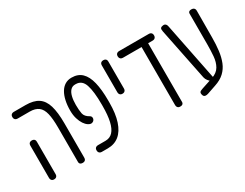

<svg xmlns="http://www.w3.org/2000/svg" viewBox="-69 -996 1834 1440"><g transform="rotate(-30 848.5 -276.0)"><path d="M342 10Q333 10 326.5 7.5Q320 5 316.5 -0.5Q313 -6 313 -13V-313Q313 -388 302 -434Q291 -480 263.5 -501Q236 -522 188 -522H85Q75 -522 68.5 -525.5Q62 -529 58.5 -535.5Q55 -542 55 -551Q55 -561 58.5 -567Q62 -573 68.5 -576.5Q75 -580 84 -580H185Q255 -580 295 -553.5Q335 -527 352.5 -469Q370 -411 370 -316V-20Q370 -10 367 -3.5Q364 3 357.5 6.5Q351 10 342 10ZM93 10Q84 10 78 6.5Q72 3 68.5 -3.5Q65 -10 65 -19V-299Q65 -308 68.5 -314.5Q72 -321 78.5 -324Q85 -327 94 -327Q103 -327 109.5 -323.5Q116 -320 119 -314Q122 -308 122 -298V-18Q122 -9 118.5 -3Q115 3 109 6.5Q103 10 93 10Z M506 10Q497 10 490.5 6.5Q484 3 480.5 -3.5Q477 -10 477 -19Q477 -29 480.5 -35Q484 -41 490.5 -44.5Q497 -48 507 -48H571Q610 -48 634.5 -74.5Q659 -101 671 -153.5Q683 -206 683 -285V-298Q683 -411 663.5 -469.5Q644 -528 590 -528H584Q560 -528 544 -511Q528 -494 520.5 -463.5Q513 -433 513 -392Q513 -347 519 -316.5Q525 -286 562 -266Q570 -262 573 -254Q576 -246 574 -237.5Q572 -229 565.5 -222.5Q559 -216 548 -214Q535 -212 518.5 -222.5Q502 -233 488 -254Q474 -275 464.5 -306Q455 -337 455 -376Q455 -423 463.5 -461.5Q472 -500 488.5 -528Q505 -556 529.5 -571Q554 -586 585 -586H587Q642 -586 675.5 -553.5Q709 -521 724.5 -457.5Q740 -394 740 -301V-282Q740 -186 718.5 -121Q697 -56 656.5 -23Q616 10 558 10Z M858 -290Q849 -290 843 -293.5Q837 -297 833.5 -303.5Q830 -310 830 -319V-552Q830 -561 833.5 -567.5Q837 -574 843.5 -577Q850 -580 859 -580Q868 -580 874.5 -576.5Q881 -573 884 -567Q887 -561 887 -551V-318Q887 -309 883.5 -303Q880 -297 874 -293.5Q868 -290 858 -290Z M997 -522Q987 -522 980.5 -525.5Q974 -529 970.5 -535.5Q967 -542 967 -551Q967 -561 970.5 -567Q974 -573 980.5 -576.5Q987 -580 996 -580H1253Q1263 -580 1269 -576.5Q1275 -573 1278.5 -567Q1282 -561 1282 -551Q1282 -542 1278.5 -535.5Q1275 -529 1268.5 -525.5Q1262 -522 1252 -522ZM1185 10Q1176 10 1170 6.5Q1164 3 1160.5 -3.5Q1157 -10 1157 -20V-523H1214V-13Q1214 -6 1210.5 -0.5Q1207 5 1201 7.5Q1195 10 1185 10Z M1413 31Q1400 35 1390.5 34Q1381 33 1376 27Q1371 21 1369 10Q1367 0 1369.5 -6Q1372 -12 1379.5 -16Q1387 -20 1400 -24L1497 -56Q1545 -72 1565.5 -107.5Q1586 -143 1590 -191.5Q1594 -240 1594 -295V-557Q1594 -565 1597 -570Q1600 -575 1606 -577.5Q1612 -580 1621 -580Q1631 -580 1638 -576.5Q1645 -573 1648.5 -566.5Q1652 -560 1652 -550L1651 -319Q1651 -259 1644.5 -207Q1638 -155 1621.5 -113.5Q1605 -72 1573 -42Q1541 -12 1489 5ZM1478 -44Q1469 -51 1459 -63.5Q1449 -76 1445 -93L1354 -543Q1352 -554 1352 -561.5Q1352 -569 1356.5 -574Q1361 -579 1372 -581Q1384 -584 1391.5 -581Q1399 -578 1403.5 -571Q1408 -564 1410 -552L1510 -52Z"/></g></svg>

Font: Fredoka Condensed Light
Style: Regular
Weight: 300
Width: 3
Designer: Ben Nathan
Foundry: Milena B. Brandão, Ben Nathan
Version: Version 2.001